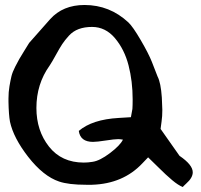

<svg xmlns="http://www.w3.org/2000/svg" viewBox="-20 -743 807 770"><path d="M14 -335V-348Q14 -374 18 -397.5Q22 -421 26 -437.5Q30 -454 41 -475.5Q52 -497 57.5 -506.5Q63 -516 77.5 -539.5Q92 -563 97 -571L181 -666Q232 -723 319 -723Q420 -723 495 -653Q513 -636 544.5 -582Q576 -528 589 -495L612 -436Q625 -411 629 -352Q631 -316 631 -302Q631 -276 628 -256L624 -226Q639 -205 700 -118Q753 -82 753 -52Q753 -30 727 -7Q715 4 713 7Q695 0 670.5 -20.5Q646 -41 615 -72Q584 -103 574 -112L551 -88Q474 -6 349 -2H325Q255 -2 217 -15Q154 -36 93 -114Q34 -190 20 -255Q15 -282 14 -335ZM126 -310Q126 -219 176.5 -155Q227 -91 316 -91Q333 -91 351 -94Q380 -98 421 -129Q462 -160 473 -183Q461 -185 454 -185Q439 -185 404 -179.5Q369 -174 353 -174Q302 -174 296 -218Q350 -264 456 -270L505 -273L511 -306Q512 -319 512 -344Q512 -417 495.5 -481Q479 -545 441 -590Q403 -635 349 -635Q319 -635 296 -626.5Q273 -618 256.5 -600Q240 -582 229.5 -566Q219 -550 204 -522.5Q189 -495 179 -480Q126 -406 126 -310Z"/></svg>

Font: NaniFont Regular
Style: Regular
Weight: 400
Designer: Nanigashitei
Version: Version 1.036